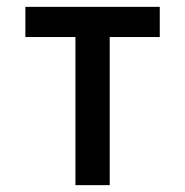

<svg xmlns="http://www.w3.org/2000/svg" viewBox="-20 -540 540 560"><path d="M200 0V-432H54V-520H446V-432H300V0Z"/></svg>

Font: Iosevka Semibold
Style: Regular
Weight: 600
Monospace: yes
Designer: Belleve Invis
Foundry: Belleve Invis
Version: Version 33.2.3; ttfautohint (v1.8.4)